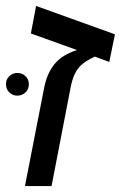

<svg xmlns="http://www.w3.org/2000/svg" viewBox="-29 -628 408 648"><path d="M209 -331.1 145 0H55.2L119.1 -327.1Q128.4 -378.9 154.5 -411.1Q180.7 -443.4 231 -459L75.2 -515.1L92.8 -607.9L358.9 -512.2L339.8 -418.9L291 -437Q258.8 -421.4 246.1 -409.2Q232.4 -397 223.6 -378.9Q214.8 -360.8 209 -331.1ZM-8.8 -344.2Q-8.8 -359.9 2.4 -370.8Q13.7 -381.8 29.3 -381.8Q45.9 -381.8 57.1 -370.8Q68.4 -359.9 68.4 -344.2Q68.4 -327.1 57.1 -316.2Q45.9 -305.2 29.3 -305.2Q13.7 -305.2 2.4 -316.2Q-8.8 -327.1 -8.8 -344.2Z"/></svg>

Font: Arimo
Style: Italic
Weight: 400
Italic angle: -12°
Designer: Steve Matteson
Foundry: Monotype Imaging Inc.
Version: Version 1.33